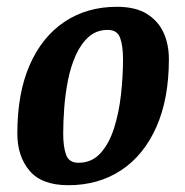

<svg xmlns="http://www.w3.org/2000/svg" viewBox="-20 -535 544 565"><path d="M181 10Q103 10 67 -32.5Q31 -75 31 -142Q31 -261 67.5 -344Q104 -427 170 -471Q236 -515 324 -515Q379 -515 412.5 -494Q446 -473 461.5 -438.5Q477 -404 477 -361Q477 -244 440 -161Q403 -78 336.5 -34Q270 10 181 10ZM211 -56Q250 -56 275.5 -84Q301 -112 315.5 -157.5Q330 -203 336 -256.5Q342 -310 342 -361Q342 -400 333.5 -423.5Q325 -447 297 -447Q264 -447 241 -426.5Q218 -406 203 -372.5Q188 -339 180 -298.5Q172 -258 169 -217Q166 -176 166 -142Q166 -103 174.5 -79.5Q183 -56 211 -56Z"/></svg>

Font: Manuale
Style: Bold Italic
Weight: 700
Italic angle: -11°
Version: Version 1.002